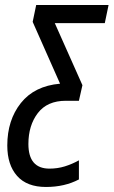

<svg xmlns="http://www.w3.org/2000/svg" viewBox="-20 -734 452 764"><path d="M294 -20V-96Q267 -81 238 -72Q209 -63 177 -63Q93 -63 93 -161Q93 -235 130.5 -284Q168 -333 242 -333H294L308 -395L198 -642H397L412 -714H124L110 -647L219 -401Q117 -392 63 -324Q9 -256 9 -155Q9 -78 48 -34Q87 10 163 10Q237 10 294 -20Z"/></svg>

Font: Noto Sans Display Condensed
Style: Italic
Weight: 400
Width: 3
Designer: Monotype Design team
Foundry: Monotype Imaging Inc.
Version: 1.000